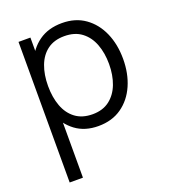

<svg xmlns="http://www.w3.org/2000/svg" viewBox="-144 -658 879 1001"><g transform="rotate(-20 296.0 -157.5)"><path d="M312.3 15Q237.8 15 186.5 -22.8Q135.2 -60.7 108.6 -125.3Q82 -190 82 -270.7Q82 -352.3 108.7 -416.7Q135.3 -481 187.3 -518Q239.3 -555 315.3 -555Q389.5 -555 442.5 -517.5Q495.5 -480 523.8 -415.6Q552 -351.2 552 -270.7Q552 -189.7 523.6 -125Q495.2 -60.3 441.7 -22.7Q388.2 15 312.3 15ZM69.7 240V-540H135.7V-133.3H143.3V240ZM305 -53.3Q361.3 -53.3 398.8 -82Q436.3 -110.7 455.2 -159.9Q474 -209.2 474 -270.7Q474 -331.7 455.5 -380.6Q437 -429.5 399.2 -458.1Q361.5 -486.7 303.3 -486.7Q247.2 -486.7 209.9 -459.2Q172.7 -431.7 154.2 -382.8Q135.7 -334 135.7 -270.7Q135.7 -208 154 -158.8Q172.3 -109.7 209.9 -81.5Q247.5 -53.3 305 -53.3Z"/></g></svg>

Font: Manrope ExtraLight
Style: Regular
Weight: 200
Designer: Mikhail Sharanda
Foundry: Mikhail Sharanda
Version: Version 4.505